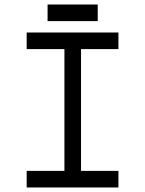

<svg xmlns="http://www.w3.org/2000/svg" viewBox="-20 -827 640 847"><path d="M502.4 -683.6V-610.4H337.4V-73.2H502.4V0H97.7V-73.2H264.2V-610.4H97.7V-683.6ZM189.9 -733.9V-807.1H411.1V-733.9Z"/></svg>

Font: Anka/Coder
Style: Regular
Weight: 400
Monospace: yes
Version: Version 001.100